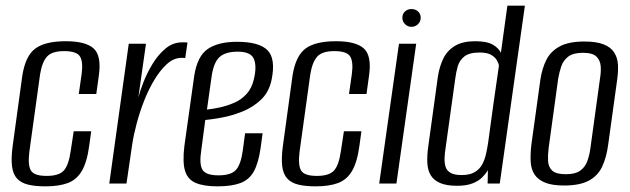

<svg xmlns="http://www.w3.org/2000/svg" viewBox="-20 -650 2230 680"><path d="M141 10Q105 10 80 4Q55 -2 40.5 -17.5Q26 -33 22.5 -61.5Q19 -90 25 -134L59 -382Q70 -452 105 -478Q140 -504 213 -504Q284 -504 312 -478Q340 -452 330 -382L321 -317H259L269 -387Q275 -430 263.5 -449.5Q252 -469 207 -469Q164 -469 146.5 -449.5Q129 -430 122 -387L84 -113Q78 -65 89.5 -46Q101 -27 145 -27Q189 -27 206 -46Q223 -65 230 -113L241 -185H303L296 -134Q288 -75 269.5 -44Q251 -13 219.5 -1.5Q188 10 141 10Z M367 0 436 -495H497L470 -305Q475 -325 487.5 -357.5Q500 -390 519.5 -422.5Q539 -455 565.5 -477.5Q592 -500 625 -500Q629 -500 635 -500Q641 -500 644 -499L636 -444Q634 -445 629.5 -445Q625 -445 620 -445Q594 -444 571 -423Q548 -402 527.5 -368.5Q507 -335 491 -294.5Q475 -254 464 -212.5Q453 -171 448 -137L428 0Z M750 10Q702 10 673.5 -2Q645 -14 635.5 -44.5Q626 -75 633 -133L668 -382Q679 -452 716.5 -477Q754 -502 819 -502Q898 -502 927.5 -472Q957 -442 942 -368Q933 -324 904.5 -297Q876 -270 838.5 -255Q801 -240 765 -233.5Q729 -227 707 -225L693 -119Q685 -69 697 -49Q709 -29 754 -29Q798 -29 815.5 -48Q833 -67 840 -118L848 -178H910L903 -126Q895 -71 878.5 -42Q862 -13 831 -1.5Q800 10 750 10ZM713 -262Q733 -264 758.5 -269.5Q784 -275 809.5 -286Q835 -297 853.5 -317.5Q872 -338 879 -369Q890 -414 879.5 -440.5Q869 -467 822 -467Q778 -467 757 -447.5Q736 -428 729 -376Z M1098 10Q1062 10 1037 4Q1012 -2 997.5 -17.5Q983 -33 979.5 -61.5Q976 -90 982 -134L1016 -382Q1027 -452 1062 -478Q1097 -504 1170 -504Q1241 -504 1269 -478Q1297 -452 1287 -382L1278 -317H1216L1226 -387Q1232 -430 1220.5 -449.5Q1209 -469 1164 -469Q1121 -469 1103.5 -449.5Q1086 -430 1079 -387L1041 -113Q1035 -65 1046.5 -46Q1058 -27 1102 -27Q1146 -27 1163 -46Q1180 -65 1187 -113L1198 -185H1260L1253 -134Q1245 -75 1226.5 -44Q1208 -13 1176.5 -1.5Q1145 10 1098 10Z M1323 0 1393 -495H1454L1384 0ZM1437 -555Q1424 -555 1414.5 -564.5Q1405 -574 1405 -587Q1405 -601 1414.5 -609.5Q1424 -618 1437 -618Q1451 -618 1460.5 -609.5Q1470 -601 1470 -587Q1470 -574 1460.5 -564.5Q1451 -555 1437 -555Z M1599 8Q1562 8 1539.5 -1.5Q1517 -11 1506 -28.5Q1495 -46 1493.5 -72.5Q1492 -99 1497 -133L1531 -380Q1537 -417 1551 -444.5Q1565 -472 1592 -488Q1619 -504 1663 -504Q1704 -504 1725 -492Q1746 -480 1754 -463L1777 -630H1839L1750 0H1707L1708 -47Q1700 -34 1687.5 -21.5Q1675 -9 1653.5 -0.5Q1632 8 1599 8ZM1615 -30Q1644 -30 1661.5 -40.5Q1679 -51 1688 -68Q1697 -85 1701.5 -105.5Q1706 -126 1709 -146Q1718 -214 1727.5 -281.5Q1737 -349 1747 -417Q1746 -426 1739.5 -437Q1733 -448 1719 -456Q1705 -464 1679 -464Q1642 -464 1624.5 -450Q1607 -436 1601 -414.5Q1595 -393 1592 -369L1558 -125Q1555 -107 1554.5 -90Q1554 -73 1558 -59.5Q1562 -46 1575.5 -38Q1589 -30 1615 -30Z M1978 7Q1936 7 1911 -3Q1886 -13 1873.5 -31.5Q1861 -50 1859.5 -77Q1858 -104 1862 -138L1894 -369Q1900 -408 1915 -438Q1930 -468 1962 -485.5Q1994 -503 2050 -503Q2092 -503 2117.5 -493Q2143 -483 2155 -464.5Q2167 -446 2168.5 -422Q2170 -398 2166 -369L2134 -138Q2128 -92 2112.5 -59.5Q2097 -27 2065 -10Q2033 7 1978 7ZM1984 -33Q2018 -33 2035.5 -46Q2053 -59 2060.5 -80.5Q2068 -102 2071 -125L2105 -372Q2109 -395 2107.5 -415.5Q2106 -436 2092.5 -449.5Q2079 -463 2044 -463Q2010 -463 1992.5 -449.5Q1975 -436 1968 -415.5Q1961 -395 1957 -372L1923 -125Q1920 -102 1921 -80.5Q1922 -59 1935.5 -46Q1949 -33 1984 -33Z"/></svg>

Font: Alumni Sans
Style: Italic
Weight: 400
Italic angle: -8°
Version: Version 1.016